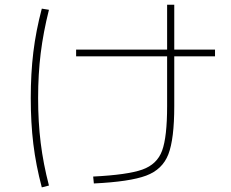

<svg xmlns="http://www.w3.org/2000/svg" viewBox="-20 -769 978 814"><path d="M688.5 -319.3V-530.3H302.7V-558.6H688.5V-749H718.8V-558.6H891.6V-530.3H718.8V-319.3Q718.8 -179.7 693.8 -115Q668.9 -50.3 599.6 -24.4Q530.3 1.5 377.9 8.8L375 -20.5Q520.5 -27.8 583.3 -50Q646 -72.3 667.2 -130.1Q688.5 -188 688.5 -319.3ZM110.4 -353.5Q110.4 -457 121.3 -547.6Q132.3 -638.2 157.2 -732.4L187.5 -727.5Q163.6 -632.3 152.6 -543.5Q141.6 -454.6 141.6 -353.5Q141.6 -251.5 152.6 -162.8Q163.6 -74.2 187.5 17.6L157.2 25.4Q132.3 -68.4 121.3 -158.7Q110.4 -249 110.4 -353.5Z"/></svg>

Font: Pretendard JP Thin
Style: Regular
Weight: 100
Designer: Base glyphs from Inter by Rasmus Andersson; Hangeul glyphs from Noto Sans CJK(Source Han Sans) by Jang Soo-young and Kan
Foundry: Kil Hyung-jin
Version: Version 1.309